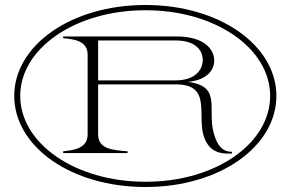

<svg xmlns="http://www.w3.org/2000/svg" viewBox="-20 -735 1163 769"><path d="M563 14C861 14 1087 -149 1087 -351C1087 -552 861 -715 563 -715C263 -715 37 -552 37 -351C37 -149 263 14 563 14ZM563 -7C280 -7 61 -161 61 -351C61 -540 280 -694 563 -694C845 -694 1062 -540 1062 -351C1062 -161 845 -7 563 -7ZM842 -183C801 -290 878 -388 733 -407C814 -415 838 -459 838 -492C838 -540 795 -589 687 -589H233V-582C274 -578 331 -573 331 -516V-197C331 -139 274 -134 233 -129V-122H491V-129C430 -134 373 -138 373 -197V-397H684C835 -397 763 -266 800 -179C820 -131 855 -120 892 -120H909V-127C882 -127 859 -138 842 -183ZM682 -413H373V-573H682C765 -573 792 -532 792 -495C792 -458 765 -413 682 -413Z"/></svg>

Font: Sprat Extended Light
Style: Regular
Weight: 300
Width: 9
Designer: Ethan Nakache
Foundry: Collletttivo
Version: Version 2.000;Glyphs 3.2 (3217)